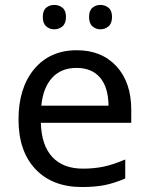

<svg xmlns="http://www.w3.org/2000/svg" viewBox="-20 -750 604 780"><path d="M313 9.8Q192.4 9.8 123.8 -63.2Q55.2 -136.2 55.2 -264.2Q55.2 -393.1 119.1 -469.5Q183.1 -545.9 292 -545.9Q393.1 -545.9 453.1 -480.7Q513.2 -415.5 513.2 -304.2V-251H146Q148.4 -159.7 192.4 -112.3Q236.3 -64.9 316.9 -64.9Q359.9 -64.9 398.4 -72.5Q437 -80.1 488.8 -102.1V-24.9Q444.3 -5.9 405.3 2Q366.2 9.8 313 9.8ZM291 -474.1Q228 -474.1 191.4 -433.6Q154.8 -393.1 147.9 -320.8H420.9Q419.9 -396 386.2 -435.1Q352.5 -474.1 291 -474.1ZM153.8 -681.2Q153.8 -707 167.5 -718.5Q181.2 -730 200.7 -730Q219.7 -730 233.9 -718.5Q248 -707 248 -681.2Q248 -655.3 233.9 -643.1Q219.7 -630.9 200.7 -630.9Q181.2 -630.9 167.5 -643.1Q153.8 -655.3 153.8 -681.2ZM341.8 -681.2Q341.8 -707 355.5 -718.5Q369.1 -730 387.7 -730Q406.7 -730 420.9 -718.5Q435.1 -707 435.1 -681.2Q435.1 -655.3 420.9 -643.1Q406.7 -630.9 387.7 -630.9Q369.1 -630.9 355.5 -643.1Q341.8 -655.3 341.8 -681.2Z"/></svg>

Font: Noto Sans Southeast Asian
Style: Regular
Weight: 400
Designer: Monotype Design Team
Foundry: Monotype Imaging Inc.
Version: Version 1.06 uh; ttfautohint (v1.4.1)